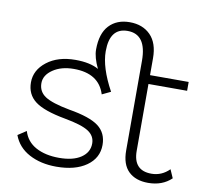

<svg xmlns="http://www.w3.org/2000/svg" viewBox="-81 -822 983 920"><g transform="rotate(10 410.0 -361.5)"><path d="M792 -73 810 -32Q766 10 697 10Q636 10 601.5 -23.5Q567 -57 567 -125V-561Q567 -690 475 -690Q388 -690 388 -576Q388 -497 447 -389L405 -369Q375 -466 253 -466Q192 -466 151.5 -438.5Q111 -411 111 -372Q111 -331 145 -308.5Q179 -286 265 -270Q367 -253 409 -221Q451 -189 451 -131Q451 -67 396.5 -28.5Q342 10 250 10Q174 10 118 -20Q62 -50 41 -107L82 -134Q97 -84 143 -59Q189 -34 256 -34Q324 -34 362.5 -60Q401 -86 401 -129Q401 -166 368 -187.5Q335 -209 252 -224Q147 -243 104 -276Q61 -309 61 -367Q61 -427 114.5 -468.5Q168 -510 253 -510Q324 -510 366 -486Q341 -538 341 -576Q341 -654 378 -693.5Q415 -733 478 -733Q541 -733 579 -694.5Q617 -656 617 -582V-500H805V-457H617V-132Q617 -36 705 -36Q755 -36 792 -73Z"/></g></svg>

Font: Elaine Sans Light
Style: Regular
Weight: 300
Designer: Wei Huang
Foundry: Wei Huang
Version: Version 2.001;December 24, 2019;FontCreator 12.0.0.2547 64-b